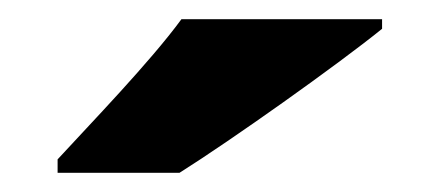

<svg xmlns="http://www.w3.org/2000/svg" viewBox="-20 -879 458 200"><path d="M378 -849V-859H169C136 -814 74 -750 40 -713V-699H167C221 -733 331 -811 378 -849Z"/></svg>

Font: Noto Sans Telugu UI Black
Style: Regular
Weight: 900
Designer: Jelle Bosma - Monotype Design Team
Foundry: Monotype Imaging Inc.
Version: Version 2.005